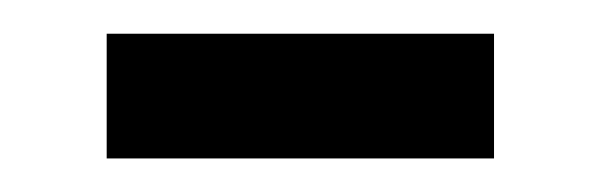

<svg xmlns="http://www.w3.org/2000/svg" viewBox="-20 -298 360 115"><path d="M43.9 -203.1V-277.8H275.9V-203.1Z"/></svg>

Font: Charis SIL CyrE
Style: Regular
Weight: 400
Foundry: SIL International
Version: Version 5.000